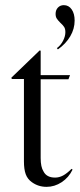

<svg xmlns="http://www.w3.org/2000/svg" viewBox="-20 -716 310 746"><path d="M24 -414 26 -409H73V-89Q73 -58 80 -39Q87 -20 104 -8Q129 10 161 10Q192 10 219.5 -8Q247 -26 262 -57L258 -60Q240 -42 225 -34Q210 -26 194 -26Q161 -26 149 -50Q138 -67 138 -102V-408H246L252 -424H138V-519L134 -520ZM234 -591Q234 -604 229 -611.5Q224 -619 214 -628Q205 -637 200.5 -644Q196 -651 196 -662Q196 -677 205 -686.5Q214 -696 228 -696Q247 -696 258.5 -679.5Q270 -663 270 -636Q270 -604 253 -575Q236 -546 205 -524L201 -529Q216 -540 225 -557.5Q234 -575 234 -591Z"/></svg>

Font: Libre Caslon Display
Style: Regular
Weight: 400
Designer: Pablo Impallari, Rodrigo Fuenzalida
Foundry: Pablo Impallari, Rodrigo Fuenzalida
Version: Version 1.100; ttfautohint (v1.6) -l 8 -r 50 -G 200 -x 14 -D